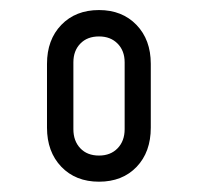

<svg xmlns="http://www.w3.org/2000/svg" viewBox="-20 -780 393 382"><path d="M177 -418.5Q130.5 -418.5 102 -448.2Q73.5 -478 73.5 -526V-653Q73.5 -701 102 -730.5Q130.5 -760 177 -760Q223 -760 251.5 -730.5Q280 -701 280 -653V-526Q280 -477.5 251.8 -448Q223.5 -418.5 177 -418.5ZM177 -470.5Q200 -470.5 214 -485Q228 -499.5 228 -523V-656Q228 -679 214 -693.2Q200 -707.5 177 -707.5Q153.5 -707.5 139.8 -693.2Q126 -679 126 -656V-523Q126 -499.5 139.8 -485Q153.5 -470.5 177 -470.5Z"/></svg>

Font: Mohave
Style: Regular
Weight: 400
Designer: Gumpita Rahayu
Foundry: Tokotype
Version: Version 2.003; ttfautohint (v1.8.3)